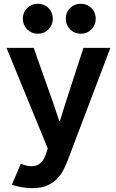

<svg xmlns="http://www.w3.org/2000/svg" viewBox="-20 -774 608 1007"><path d="M147.9 212.9Q118.1 212.9 89 207Q59.8 201.2 42.3 194.5L89.5 84.1Q102.1 90.2 116.6 94Q131.1 97.8 143.7 97.8Q169.6 98 185.4 86.5Q201.3 75.1 209.7 59.5Q218.1 43.8 221.8 31.3L246 -47.9L238.6 24.4L14.1 -523.1H156.7L262.2 -224.8L290.6 -139.9H294.5L320.7 -224.8L417.7 -523.1H559L336.9 62.3Q328.9 83.5 316.7 109.4Q304.4 135.3 283.9 158.8Q263.4 182.3 230.6 197.6Q197.8 212.9 147.9 212.9ZM403.5 -597.1Q370.6 -597.1 347.8 -620Q324.9 -642.9 324.9 -675.7Q324.9 -709.2 347.8 -731.8Q370.6 -754.3 403.5 -754.3Q437 -754.3 459.6 -731.8Q482.1 -709.2 482.1 -675.7Q482.1 -642.9 459.6 -620Q437 -597.1 403.5 -597.1ZM178.4 -597.1Q145.5 -597.1 122.6 -620Q99.7 -642.9 99.7 -675.7Q99.7 -709.2 122.6 -731.8Q145.5 -754.3 178.4 -754.3Q211.9 -754.3 234.5 -731.8Q257 -709.2 257 -675.7Q257 -642.9 234.5 -620Q211.9 -597.1 178.4 -597.1Z"/></svg>

Font: Reddit Sans
Style: Regular
Weight: 400
Designer: Stephen Hutchings
Foundry: Reddit
Version: Version 1.014